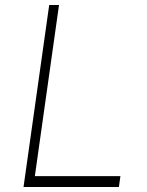

<svg xmlns="http://www.w3.org/2000/svg" viewBox="-20 -743 586 763"><path d="M73.5 0 175.5 -723H214.5L118.5 -43H458.5L452.5 0Z"/></svg>

Font: Public Sans Thin
Style: Italic
Weight: 100
Italic angle: -8°
Designer: The Public Sans project authors (U.S. Web Design System). Libre Franklin designed by Pablo Impallari and Rodrigo Fuenzal
Version: Version 2.000